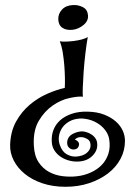

<svg xmlns="http://www.w3.org/2000/svg" viewBox="-20 -717 514 751"><path d="M236.3 13.6Q186.5 13.6 146 0Q105.5 -13.7 77.2 -36.7Q48.9 -59.6 33.7 -89.4Q18.6 -119.2 19.6 -150.4Q21.5 -203.2 43 -241.7Q64.5 -280.3 96.2 -307.2Q128 -334 164.6 -350.1Q201.2 -366.2 233.4 -373.1Q234.4 -390.6 233.9 -413.6Q233.4 -436.5 231.5 -461.4Q229.5 -486.3 225.6 -510.8Q221.7 -535.2 213.9 -555.7Q221.7 -553.7 236.8 -554.2Q252 -554.7 268.1 -556.6Q284.2 -558.6 299.3 -562.5Q314.5 -566.4 323.3 -572.3Q318.4 -544.9 314 -507.8Q309.6 -470.7 307.1 -435.6Q304.7 -400.4 303.7 -373.1Q302.7 -345.7 304.7 -338.9Q285.2 -340.8 251.5 -333.5Q217.8 -326.2 186.1 -304.2Q154.3 -282.3 131.9 -244.7Q109.4 -207.1 112.3 -148.5Q114.3 -107.5 130.9 -82.6Q147.5 -57.7 171.9 -44.5Q196.3 -31.3 225.1 -27.9Q253.9 -24.5 279.3 -27.4Q308.6 -30.3 334.5 -42Q360.4 -53.7 377.9 -71.8Q395.5 -89.9 403.8 -115.3Q412.1 -140.7 407.2 -171.9Q404.3 -191.4 391.1 -208.5Q377.9 -225.6 358.4 -236.8Q338.9 -248.1 315 -252Q291 -255.9 267.6 -249.1Q250 -243.2 237.3 -232.4Q224.6 -221.7 217.8 -207.5Q211 -193.4 210 -178.7Q209 -164.1 213.9 -150.4Q222.7 -124.1 240.7 -113.8Q258.8 -103.6 277.4 -104.5Q303.7 -106.5 317.9 -117.7Q332 -128.9 334 -143.6Q335.9 -164.1 322.8 -172.4Q309.6 -180.7 295.9 -180.7Q282.2 -180.7 272.5 -170.9Q280.3 -169 286.1 -161.7Q292 -154.3 287.1 -143.6Q284.2 -136.8 276.4 -133.8Q268.6 -130.9 260.3 -133.3Q252 -135.8 246.6 -143.6Q241.2 -151.4 243.2 -166Q247.1 -184.6 264.7 -193.4Q282.2 -202.2 299.8 -203.2Q307.6 -203.2 317.9 -200.2Q328.1 -197.3 337.9 -190.9Q347.7 -184.6 354 -174.8Q360.4 -165.1 360.4 -151.4Q361.3 -126 339.4 -105.5Q317.4 -85 280.3 -85Q262.7 -85 245.6 -90.4Q228.5 -95.7 214.9 -105.5Q201.2 -115.3 192.4 -129.4Q183.6 -143.6 182.6 -161.2Q180.7 -186.6 189 -208.5Q197.3 -230.5 215.3 -246.6Q233.4 -262.7 260.8 -272Q288.1 -281.3 323.3 -280.3Q360.4 -279.3 387.7 -268.6Q415 -257.8 433.1 -241.7Q451.2 -225.6 460 -206.1Q468.8 -186.6 468.8 -166Q468.8 -128 451.2 -95.3Q433.6 -62.5 402.3 -38.6Q371.1 -14.7 328.6 -0.5Q286.1 13.6 236.3 13.6ZM264.7 -600.6Q240.2 -597.7 224.6 -607.9Q209 -618.2 208 -640.6Q207 -663.1 222.7 -679.7Q238.3 -696.3 266.6 -697.3Q286.1 -698.2 304.2 -689Q322.3 -679.7 324.2 -657.2Q326.2 -635.7 307.1 -619.6Q288.1 -603.5 264.7 -600.6Z"/></svg>

Font: Mystery Quest
Style: Regular
Weight: 400
Designer: Squid
Foundry: Font Diner, Inc DBA Sideshow
Version: Version 1.000